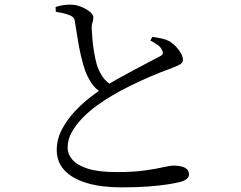

<svg xmlns="http://www.w3.org/2000/svg" viewBox="-20 -782 1040 829"><path d="M505 27Q418 27 355.5 8.5Q293 -10 259 -46Q225 -82 225 -134Q225 -181 247.5 -223.5Q270 -266 303.5 -301.5Q337 -337 371 -363Q405 -389 426 -404Q453 -422 488 -441.5Q523 -461 558 -479.5Q593 -498 622 -513.5Q651 -529 667 -537Q680 -543 682.5 -549Q685 -555 680 -565Q674 -579 659.5 -589Q645 -599 629 -607L638 -623Q658 -620 677 -616Q696 -612 709 -605Q727 -595 741 -579.5Q755 -564 762.5 -549.5Q770 -535 770 -524Q770 -510 753 -501.5Q736 -493 706 -482Q675 -471 630.5 -452Q586 -433 541.5 -411Q497 -389 462 -368Q433 -351 399.5 -327Q366 -303 337.5 -274Q309 -245 290.5 -212.5Q272 -180 272 -145Q272 -116 293 -92Q314 -68 360 -53.5Q406 -39 484 -39Q556 -39 605 -46Q654 -53 684.5 -60Q715 -67 730 -67Q747 -67 762.5 -63.5Q778 -60 787 -51.5Q796 -43 796 -28Q796 -18 786 -9.5Q776 -1 760 3Q742 8 708 13.5Q674 19 623.5 23Q573 27 505 27ZM420 -382Q392 -397 375 -423Q358 -449 348 -476Q339 -502 330.5 -537Q322 -572 316 -610.5Q310 -649 304 -685Q303 -698 297 -705.5Q291 -713 276 -718Q264 -723 248 -726Q232 -729 221 -731L220 -752Q240 -758 254.5 -760Q269 -762 284 -762Q307 -762 329.5 -753Q352 -744 367.5 -731.5Q383 -719 383 -707Q383 -694 379 -683.5Q375 -673 376 -655Q377 -636 379.5 -608.5Q382 -581 387 -552.5Q392 -524 398 -503Q407 -474 423 -450.5Q439 -427 466 -412Z"/></svg>

Font: Noto Serif JP
Style: Regular
Weight: 400
Designer: Ryoko NISHIZUKA  (kana & ideographs); Frank Grießhammer (Latin, Greek & Cyrillic); Wenlong ZHANG  (bopomofo); Sandoll Co
Foundry: Adobe
Version: Version 2.003-H1;hotconv 1.1.1;makeotfexe 2.6.0